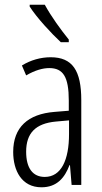

<svg xmlns="http://www.w3.org/2000/svg" viewBox="-20 -785 431 815"><path d="M170 -765H106V-757C136 -710 199 -642 238 -606H272V-617C238 -659 198 -714 170 -765ZM195 -542C153 -542 110 -530 73 -507L91 -465C129 -487 162 -496 189 -496C248 -496 272 -459 272 -358V-315L211 -310C99 -301 36 -245 36 -140C36 -61 72 10 156 10C222 10 255 -31 275 -84H277L284 0H325V-360C325 -485 288 -542 195 -542ZM217 -269 273 -274V-216C273 -106 240 -34 170 -34C120 -34 91 -70 91 -141C91 -220 131 -261 217 -269Z"/></svg>

Font: Noto Sans Gurmukhi UI ExtraCondensed Light
Style: Regular
Weight: 300
Width: 2
Designer: Jelle Bosma - Monotype Design Team
Foundry: Monotype Imaging Inc.
Version: Version 2.004